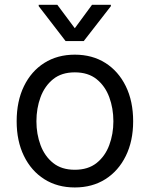

<svg xmlns="http://www.w3.org/2000/svg" viewBox="-20 -785 637 816"><path d="M297.9 11.7Q224.1 11.7 168.5 -23.4Q112.8 -58.6 81.8 -122.1Q50.8 -185.5 50.8 -269.5Q50.8 -355 81.8 -418.7Q112.8 -482.4 168.5 -517.6Q224.1 -552.7 297.9 -552.7Q372.1 -552.7 427.7 -517.6Q483.4 -482.4 514.6 -418.7Q545.9 -355 545.9 -269.5Q545.9 -185.5 514.6 -122.1Q483.4 -58.6 427.7 -23.4Q372.1 11.7 297.9 11.7ZM297.9 -63.5Q354.5 -63.5 390.6 -92.3Q426.8 -121.1 444.3 -168.2Q461.9 -215.3 461.9 -269.5Q461.9 -324.7 444.3 -372.1Q426.8 -419.4 390.6 -448.5Q354.5 -477.5 297.9 -477.5Q241.7 -477.5 205.8 -448.5Q169.9 -419.4 152.3 -372.1Q134.8 -324.7 134.8 -269.5Q134.8 -215.3 152.3 -168.2Q169.9 -121.1 205.8 -92.3Q241.7 -63.5 297.9 -63.5ZM223.6 -764.6 297.9 -665 371.1 -764.6H451.2V-758.8L335.9 -610.4H258.8L144.5 -758.8V-764.6Z"/></svg>

Font: Inter
Style: Regular
Weight: 400
Designer: Rasmus Andersson
Foundry: rsms
Version: Version 4.000;git-8c9346024